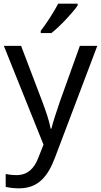

<svg xmlns="http://www.w3.org/2000/svg" viewBox="-20 -786 550 1046"><path d="M403 -756V-766H297C274 -721 231 -655 202 -618V-606H260C307 -642 378 -719 403 -756ZM1 -536 217 2 189 73C167 131 131 168 70 168C47 168 25 165 11 162V232C28 236 52 240 84 240C188 240 241 175 279 74L510 -536H415L306 -232C287 -177 268 -118 260 -85H256C248 -129 231 -177 211 -231L95 -536Z"/></svg>

Font: Noto Sans EgyptHiero
Style: Regular
Weight: 400
Designer: Monotype Design Team
Foundry: Monotype Imaging Inc.
Version: Version 2.002